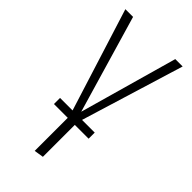

<svg xmlns="http://www.w3.org/2000/svg" viewBox="-227 -583 846 846"><g transform="rotate(45 196.0 -160.0)"><path d="M374 -522 227 -42H306V-4H220V195L176 202V-4H90V-42H168L17 -522H65L199 -65L328 -522Z"/></g></svg>

Font: Fira Sans Extra Condensed ExtraLight
Style: Regular
Weight: 275
Width: 1
Designer: Carrois Corporate & Edenspiekermann AG
Foundry: Carrois Corporate GbR & Edenspiekermann AG
Version: Version 4.203